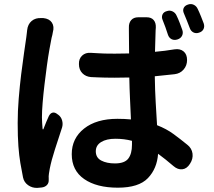

<svg xmlns="http://www.w3.org/2000/svg" viewBox="-20 -855 1040 934"><path d="M191 -767Q220 -764 232.5 -745Q245 -726 237 -698Q236 -693 234.5 -684.5Q233 -676 231 -671Q227 -651 220.5 -615Q214 -579 208 -534.5Q202 -490 196.5 -444Q191 -398 187.5 -356Q184 -314 184 -284Q184 -270 185 -257.5Q186 -245 187 -230Q187 -226 189 -225.5Q191 -225 192 -229Q197 -242 204.5 -260.5Q212 -279 217 -289Q224 -304 235.5 -307Q247 -310 260 -299L263 -297Q277 -287 282 -269.5Q287 -252 282 -235Q264 -180 247 -127.5Q230 -75 222 -34Q220 -24 218 -10Q216 4 217 12V19Q218 35 208.5 45Q199 55 183 57L162 59Q137 60 117 46Q97 32 92 8Q85 -27 79 -62Q73 -97 69.5 -143.5Q66 -190 66 -257Q66 -314 71 -375Q76 -436 83 -493.5Q90 -551 97 -598Q104 -645 108 -674Q110 -685 110.5 -694.5Q111 -704 112 -708Q115 -737 134 -753Q153 -769 182 -767ZM792 -801Q806 -806 819.5 -799.5Q833 -793 839 -779Q846 -765 854.5 -743Q863 -721 867 -709Q872 -694 865.5 -681Q859 -668 843 -663Q827 -658 814.5 -664.5Q802 -671 797 -686Q793 -700 784.5 -723Q776 -746 771 -758Q765 -772 770.5 -784.5Q776 -797 792 -801ZM895 -833Q910 -838 923 -831.5Q936 -825 942 -811Q949 -797 958 -774.5Q967 -752 971 -741Q976 -726 970 -713.5Q964 -701 948 -696Q933 -691 920.5 -697.5Q908 -704 903 -719Q898 -733 889 -755Q880 -777 875 -789Q868 -804 873.5 -816Q879 -828 895 -833ZM622 -170Q584 -180 541 -180Q498 -180 472 -164Q446 -148 446 -119Q446 -88 472.5 -74Q499 -60 539 -60Q586 -60 604 -83.5Q622 -107 622 -151ZM693 -771Q716 -771 727.5 -757.5Q739 -744 738 -721Q737 -717 737 -707L734 -603Q758 -605 781.5 -608Q805 -611 829 -615Q856 -619 873 -605Q890 -591 890 -563Q890 -536 873 -516.5Q856 -497 829 -494L733 -484Q734 -414 737.5 -355Q741 -296 744 -246Q790 -228 824 -203Q858 -178 891 -151Q913 -134 916.5 -108Q920 -82 904 -58Q889 -34 867 -31.5Q845 -29 824 -47Q804 -64 785.5 -79Q767 -94 749 -107Q744 -35 699.5 11.5Q655 58 553 58Q450 58 389.5 16Q329 -26 329 -105Q329 -182 389 -229.5Q449 -277 551 -277Q586 -277 617 -274Q615 -320 612.5 -372.5Q610 -425 609 -478L538 -477Q509 -477 491 -477.5Q473 -478 458 -478.5Q443 -479 423 -480Q397 -482 380.5 -499Q364 -516 364 -543Q363 -569 379.5 -584.5Q396 -600 422 -598Q442 -597 456.5 -596Q471 -595 489.5 -594.5Q508 -594 538 -594L608 -595L607 -705Q607 -717 607 -716.5Q607 -716 607 -720Q606 -743 618 -757Q630 -771 653 -771Z"/></svg>

Font: Chiron GoRound TC
Style: Bold
Weight: 700
Designer: Ryoko NISHIZUKA 西塚涼子 (kana, bopomofo & ideographs); Paul D. Hunt (Latin, Greek & Cyrillic); Sandoll Communications 산돌커뮤니
Foundry: Adobe
Version: Version 1.000;hotconv 1.1.1;makeotfexe 2.6.0